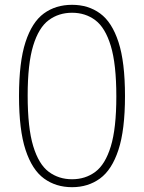

<svg xmlns="http://www.w3.org/2000/svg" viewBox="-20 -769 598 798"><path d="M279.5 9Q212.5 9 163 -27Q113.5 -63 86.2 -146Q59 -229 59 -370Q59 -511 86 -594Q113 -677 162.2 -713Q211.5 -749 279.5 -749Q347 -749 396.2 -713Q445.5 -677 472.5 -594Q499.5 -511 499.5 -370Q499.5 -229 472.2 -146Q445 -63 395.5 -27Q346 9 279.5 9ZM279.5 -24Q335 -24 376.2 -54.8Q417.5 -85.5 440.5 -160.5Q463.5 -235.5 463.5 -368Q463.5 -502.5 440.5 -578.2Q417.5 -654 376.2 -685Q335 -716 279.5 -716Q224 -716 182.5 -685.2Q141 -654.5 118 -579.5Q95 -504.5 95 -372Q95 -237.5 118 -161.8Q141 -86 182.5 -55Q224 -24 279.5 -24Z"/></svg>

Font: Encode Sans Semi Condensed Thin
Style: Regular
Weight: 100
Width: 4
Designer: Multiple Designers
Foundry: Impallari Type
Version: Version 3.000; ttfautohint (v1.8.3) -l 8 -r 50 -G 200 -x 14 